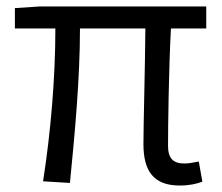

<svg xmlns="http://www.w3.org/2000/svg" viewBox="-20 -560 685 593"><path d="M535 13C565 13 587 8 605 1L594 -61C573 -57 560 -55 550 -55C516 -55 499 -70 499 -109C499 -165 501 -345 508 -472H617V-540H102L26 -535V-472H151C151 -322 137 -153 113 0L196 5C211 -147 227 -317 227 -472H429C428 -349 423 -174 423 -115C423 -31 455 13 535 13Z"/></svg>

Font: Noto Sans CJK JP DemiLight
Style: Regular
Weight: 350
Designer: Ryoko NISHIZUKA (kana & ideographs); Paul D. Hunt (Latin, Greek & Cyrillic); Wenlong ZHANG (bopomofo); Sandoll Communica
Foundry: Adobe Systems Incorporated
Version: Version 1.004;PS 1.004;hotconv 1.0.82;makeotf.lib2.5.63406